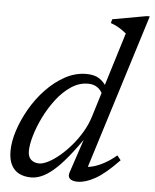

<svg xmlns="http://www.w3.org/2000/svg" viewBox="-52 -759 656 814"><g transform="rotate(5 276.0 -352.5)"><path d="M379.5 -368.5Q372.5 -385.5 356.5 -396.8Q340.5 -408 317 -408Q279 -408 245 -385.2Q211 -362.5 183 -326Q155 -289.5 134.5 -247.8Q114 -206 102.8 -167.2Q91.5 -128.5 91.5 -101.5Q91.5 -77 105 -65Q118.5 -53 139.5 -53Q155.5 -53 178 -64.5Q200.5 -76 225 -96.5Q249.5 -117 273.2 -144.5Q297 -172 316.2 -204.8Q335.5 -237.5 346 -272.5L457.5 -634Q448.5 -641.5 438.5 -648.2Q428.5 -655 416.8 -661.2Q405 -667.5 390.5 -672.5L395 -689L539.5 -715H552.5L340 -36L329 -57Q346.5 -54.5 369.2 -60.8Q392 -67 417.2 -81Q442.5 -95 467 -116L482.5 -96.5Q424.5 -36 383 -13Q341.5 10 308.5 10Q285 10 275.2 0.2Q265.5 -9.5 271.5 -26.5L327.5 -194.5H336.5Q295.5 -134 263 -94.5Q230.5 -55 203.8 -32.5Q177 -10 154.2 -0.5Q131.5 9 110.5 9Q81.5 9 59.8 -1.8Q38 -12.5 26 -35.8Q14 -59 14 -95Q14 -135 29.2 -182.2Q44.5 -229.5 71.5 -276.5Q98.5 -323.5 135.5 -362.2Q172.5 -401 216 -424.8Q259.5 -448.5 307 -448.5Q340 -448.5 360.8 -435.2Q381.5 -422 396.5 -396.5Z"/></g></svg>

Font: Newsreader 16pt 16pt
Style: Italic
Weight: 400
Italic angle: -17°
Version: Version 1.003